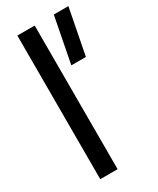

<svg xmlns="http://www.w3.org/2000/svg" viewBox="-188 -786 693 844"><g transform="rotate(-30 158.0 -364.5)"><path d="M197 -497 242 -729H316L271 -497ZM57 0V-729H145V0Z"/></g></svg>

Font: Hubot Sans
Style: Regular
Weight: 400
Designer: Deni Anggara
Foundry: GitHub, Inc., Subsidiary of Microsoft Corporation
Version: Version 2.000